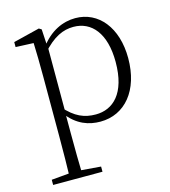

<svg xmlns="http://www.w3.org/2000/svg" viewBox="-115 -614 854 966"><g transform="rotate(-15 312.0 -131.0)"><path d="M42 260H299V233L175 223H154L42 233ZM132 260H198C196 199 195 101 195 32V-71L196 -80V-420L194 -425L189 -511L176 -519L39 -485V-459L132 -455C134 -405 135 -347 135 -278V32C135 102 134 199 132 260ZM355 14C483 14 572 -91 572 -259C572 -418 487 -522 366 -522C302 -522 234 -493 181 -420H169L178 -389C241 -461 293 -482 346 -482C440 -482 506 -406 506 -257C506 -92 431 -27 342 -27C283 -27 235 -46 181 -108L169 -75H182C234 -5 297 14 355 14Z"/></g></svg>

Font: Source Han Serif CN VF
Style: Regular
Weight: 250
Designer: Ryoko NISHIZUKA 西塚涼子 (kana & ideographs); Frank Grießhammer (Latin, Greek & Cyrillic); Wenlong ZHANG 张文龙 (bopomofo); San
Foundry: Adobe
Version: Version 2.002;hotconv 1.1.0;makeotfexe 2.6.0